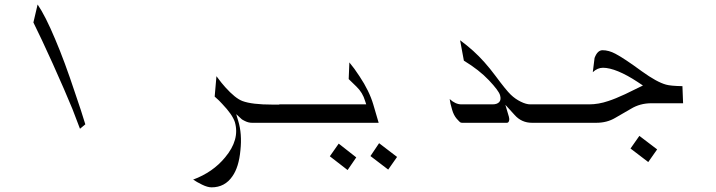

<svg xmlns="http://www.w3.org/2000/svg" viewBox="-20 -555 3150 845"><path d="M355.5 -7.8 332 11.7Q320.3 -20.5 298.8 -75.2Q267.6 -151.4 211.9 -275.4Q160.2 -389.6 127 -456.1L145.5 -535.2Q179.7 -485.4 222.7 -382.8Q263.7 -287.1 310.5 -145.5Q337.9 -66.4 355.5 -7.8Z M1236.3 -14.6H1088.9Q1073.2 -14.6 1057.6 -22.5Q1045.9 -28.3 1043.9 -30.3L1019.5 -52.7L1028.3 -23.4Q1045.9 34.2 1038.1 106.4Q1031.2 180.7 1002.9 220.7Q969.7 269.5 911.1 269.5Q893.6 269.5 869.6 257.8Q845.7 246.1 830.1 235.4Q917 203.1 970.7 137.7Q1036.1 59.6 1013.7 -17.6Q1002.9 -50.8 958 -97.7Q946.3 -111.3 924.8 -129.9L932.6 -219.7Q957 -186.5 971.7 -170.9Q1015.6 -122.1 1046.9 -110.4Q1088.9 -94.7 1178.7 -94.7Q1194.3 -94.7 1212.9 -94.7Z M1547.9 137.7 1509.8 193.4 1431.6 132.8 1470.7 77.1ZM1727.5 135.7 1688.5 191.4 1610.4 131.8 1648.4 75.2ZM1623 -94.7 1646.5 -14.6H1232.4L1209 -95.7H1591.8L1586.9 -110.4Q1576.2 -147.5 1548.8 -173.8L1514.6 -207L1517.6 -280.3Q1539.1 -254.9 1562.5 -218.8Q1605.5 -154.3 1623 -94.7Z M2219.7 -41Q2222.7 -31.2 2220.2 -22.9Q2217.8 -14.6 2210.9 -14.6H2012.7Q2011.7 -14.6 2007.8 -15.6Q2003.9 -16.6 1990.2 -32.2Q1976.6 -47.9 1969.7 -72.3Q1960.9 -101.6 1959 -119.1Q1984.4 -95.7 2010.7 -95.7H2147.5Q2168 -95.7 2177.2 -106Q2186.5 -116.2 2180.7 -136.2Q2174.8 -156.2 2131.8 -201.7Q2088.9 -247.1 2021.5 -288.1L2004.9 -377.9Q2034.2 -356.4 2062.5 -331.1Q2112.3 -286.1 2160.2 -221.7Q2208 -157.2 2228 -138.2Q2248 -119.1 2272 -107.4Q2295.9 -95.7 2313.5 -95.7H2456.1L2479.5 -14.6H2321.3Q2275.4 -14.6 2245.1 -48.8L2204.1 -93.8Z M2786.1 -194.3Q2740.2 -224.6 2701.2 -240.7Q2662.1 -256.8 2633.8 -256.8Q2609.4 -256.8 2588.9 -237.3L2596.7 -299.8Q2609.4 -334 2631.8 -334Q2659.2 -334 2688.5 -318.4Q2727.5 -297.9 2804.7 -241.2Q2871.1 -193.4 2911.1 -182.6Q2930.7 -176.8 2983.4 -175.8L2986.3 -100.6H2846.7Q2796.9 -100.6 2756.8 -76.2L2687.5 -36.1Q2651.4 -14.6 2604.5 -14.6H2477.5L2454.1 -95.7H2572.3Q2614.3 -95.7 2657.2 -110.4Q2687.5 -120.1 2731.4 -140.6L2809.6 -178.7ZM2872.1 102.5 2833 158.2 2754.9 98.6 2793.9 43Z"/></svg>

Font: Thabit-Oblique
Style: Oblique
Weight: 500
Designer: Regenerated by Nadim Shaikli
Foundry: MAK Alagha
Version: 0.01